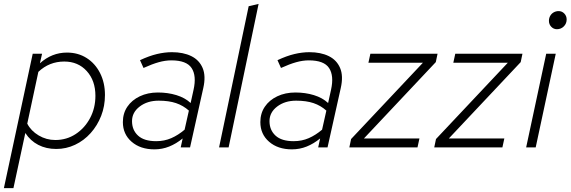

<svg xmlns="http://www.w3.org/2000/svg" viewBox="-36 -757 2930 986"><path d="M-16 209 132 -481H180L169 -432Q230 -487 308 -487Q365 -487 409 -459Q453 -431 478 -381.5Q503 -332 503 -269Q503 -212 483.5 -162Q464 -112 429.5 -73.5Q395 -35 349.5 -13.5Q304 8 253 8Q201 8 160.5 -13Q120 -34 94 -74L33 209ZM294 -441Q217 -441 161 -388L104 -122Q123 -85 162.5 -61.5Q202 -38 248 -38Q306 -38 352.5 -68.5Q399 -99 426.5 -150.5Q454 -202 454 -265Q454 -343 409.5 -392Q365 -441 294 -441Z M757 10Q685 10 640 -29Q595 -68 595 -130Q595 -175 618 -209Q641 -243 682 -262.5Q723 -282 775 -282Q826 -282 870 -268.5Q914 -255 943 -228L958 -296Q974 -368 948 -407.5Q922 -447 844 -447Q813 -447 779 -437.5Q745 -428 701 -408L683 -448Q730 -470 770 -479.5Q810 -489 847 -489Q905 -489 946 -469Q987 -449 1004.5 -408Q1022 -367 1008 -305L940 0H892L902 -46Q869 -19 833 -4.5Q797 10 757 10ZM766 -32Q808 -32 843.5 -47.5Q879 -63 912 -91L934 -189Q905 -215 868 -227.5Q831 -240 779 -240Q721 -240 681.5 -210Q642 -180 642 -135Q642 -89 673 -60.5Q704 -32 766 -32Z M1089 0 1241 -725 1292 -737 1138 0Z M1463 10Q1391 10 1346 -29Q1301 -68 1301 -130Q1301 -175 1324 -209Q1347 -243 1388 -262.5Q1429 -282 1481 -282Q1532 -282 1576 -268.5Q1620 -255 1649 -228L1664 -296Q1680 -368 1654 -407.5Q1628 -447 1550 -447Q1519 -447 1485 -437.5Q1451 -428 1407 -408L1389 -448Q1436 -470 1476 -479.5Q1516 -489 1553 -489Q1611 -489 1652 -469Q1693 -449 1710.5 -408Q1728 -367 1714 -305L1646 0H1598L1608 -46Q1575 -19 1539 -4.5Q1503 10 1463 10ZM1472 -32Q1514 -32 1549.5 -47.5Q1585 -63 1618 -91L1640 -189Q1611 -215 1574 -227.5Q1537 -240 1485 -240Q1427 -240 1387.5 -210Q1348 -180 1348 -135Q1348 -89 1379 -60.5Q1410 -32 1472 -32Z M1758 0 1767 -43 2136 -435H1856L1866 -481H2211L2202 -438L1833 -46H2118L2108 0Z M2194 0 2203 -43 2572 -435H2292L2302 -481H2647L2638 -438L2269 -46H2554L2544 0Z M2824 -607Q2807 -607 2795 -619.5Q2783 -632 2783 -650Q2783 -664 2789.5 -675.5Q2796 -687 2807.5 -693.5Q2819 -700 2833 -700Q2850 -700 2862 -687.5Q2874 -675 2874 -657Q2874 -636 2859.5 -621.5Q2845 -607 2824 -607ZM2666 0 2769 -481H2818L2715 0Z"/></svg>

Font: Red Hat Text
Style: Italic
Weight: 300
Italic angle: -12°
Designer: Pentagram, MCKL
Foundry: Pentagram, MCKL
Version: Version 1.023